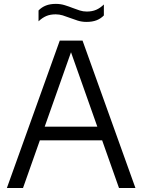

<svg xmlns="http://www.w3.org/2000/svg" viewBox="-20 -944 714 964"><path d="M14.5 0 280 -740H394.5L660 0H577.5L329.5 -701.5H343.5L95.5 0ZM153.5 -239.5 172.5 -308H501.5L520.5 -239.5ZM414.5 -834Q391 -834 370.2 -840.5Q349.5 -847 330 -854.5Q312 -861.5 294.8 -866.8Q277.5 -872 259.5 -872Q232.5 -872 212.5 -863.5Q192.5 -855 173.5 -837V-891.5Q189.5 -908 210.5 -916.2Q231.5 -924.5 260.5 -924.5Q284 -924.5 305 -918Q326 -911.5 345 -904Q363 -897 380.2 -891.5Q397.5 -886 415.5 -886Q442.5 -886 462.8 -894.8Q483 -903.5 501.5 -921.5V-866.5Q486 -850.5 464.8 -842.2Q443.5 -834 414.5 -834Z"/></svg>

Font: Encode Sans SC
Style: Regular
Weight: 400
Version: Version 3.002